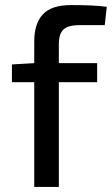

<svg xmlns="http://www.w3.org/2000/svg" viewBox="-20 -737 441 757"><path d="M393 -638H294Q249 -638 230.5 -621Q212 -604 212 -562V-488H363V-413H212V0H115V-413H27V-483L115 -488V-573Q115 -644 149 -680.5Q183 -717 260 -717Q354 -717 401 -710Z"/></svg>

Font: Exo 2.0 Medium
Style: Regular
Weight: 500
Designer: Natanael Gama
Version: Version 1.001;PS 001.001;hotconv 1.0.70;makeotf.lib2.5.58329